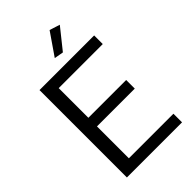

<svg xmlns="http://www.w3.org/2000/svg" viewBox="-268 -1008 1103 1103"><g transform="rotate(-45 283.5 -456.5)"><path d="M78 0V-710H522V-640H164V-399H471V-329H164V-70H526V0ZM326 -768 270 -778 363 -913 426 -893Z"/></g></svg>

Font: Special Gothic
Style: Regular
Weight: 400
Designer: Alistair McCready
Foundry: Monolith
Version: Version 1.010; ttfautohint (v1.8.4.7-5d5b)